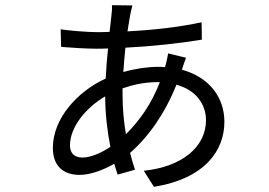

<svg xmlns="http://www.w3.org/2000/svg" viewBox="-20 -681 1040 741"><path d="M453 -340C490 -353 536 -364 587 -364H597C564 -278 517 -214 466 -163C458 -210 453 -261 453 -317ZM386 -309C386 -243 394 -174 406 -114C366 -88 328 -73 298 -73C269 -73 250 -88 250 -120C250 -191 312 -266 386 -309ZM629 -475C627 -463 621 -434 617 -423V-422C608 -423 598 -423 589 -423C549 -423 501 -416 456 -403C458 -435 461 -467 464 -497C565 -502 676 -514 759 -528L758 -595C669 -576 571 -565 472 -560C476 -584 479 -604 482 -621C485 -635 488 -649 491 -660L412 -661C413 -651 412 -635 410 -621C408 -603 406 -582 403 -558C386 -557 368 -557 351 -557C320 -557 242 -563 214 -568L216 -500C249 -497 316 -493 351 -493C366 -493 381 -493 397 -494C393 -458 390 -419 388 -378C279 -328 184 -224 184 -110C184 -37 228 -6 287 -6C326 -6 376 -23 421 -49C425 -34 430 -20 434 -7L501 -26C494 -46 488 -68 482 -91C553 -153 615 -240 661 -354C735 -334 775 -280 775 -217C775 -113 681 -37 535 -22L574 40C772 8 846 -101 846 -211C846 -305 788 -383 682 -412C686 -425 694 -449 698 -458Z"/></svg>

Font: Noto Sans Mono CJK JP Regular
Style: Regular
Weight: 400
Designer: Ryoko NISHIZUKA (kana & ideographs); Paul D. Hunt (Latin, Greek & Cyrillic); Wenlong ZHANG (bopomofo); Sandoll Communica
Foundry: Adobe Systems Incorporated
Version: Version 1.004;PS 1.004;hotconv 1.0.82;makeotf.lib2.5.63406